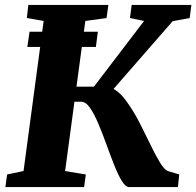

<svg xmlns="http://www.w3.org/2000/svg" viewBox="-20 -763 800 783"><path d="M91.5 -571.5 100.5 -633.5H379L371 -571.5ZM507.5 0Q492 0 476.8 -25Q461.5 -50 445.8 -89.8Q430 -129.5 414 -174Q398 -218.5 381.2 -258.2Q364.5 -298 347.2 -323Q330 -348 311.5 -348H246L254.5 -409.5H363L567.5 -677.5L510 -689.5L517 -743H760.5L753.5 -689.5L684 -676.5L397.5 -348L411.5 -405Q424 -407 436 -403Q448 -399 460 -389.2Q472 -379.5 483.2 -366Q494.5 -352.5 505.5 -336Q530 -300.5 552.2 -256.5Q574.5 -212.5 594.8 -170.5Q615 -128.5 632.8 -99.5Q650.5 -70.5 664.5 -65.5L711 -51.5L705.5 0ZM2 0 9 -51.5 76 -65.5 158 -677.5 89.5 -689.5 95.5 -743H422L414.5 -689.5L328 -677.5L245.5 -65.5L330 -51.5L323 0Z"/></svg>

Font: Merriweather 20pt Black
Style: Italic
Weight: 900
Italic angle: -7.8°
Version: Version 2.101